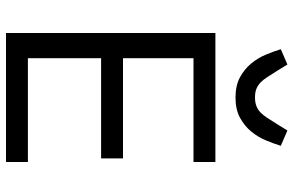

<svg xmlns="http://www.w3.org/2000/svg" viewBox="-189 -789 978 640"><g transform="rotate(90 300.0 -469.0)"><path d="M90 0V-698H520V-625H174V-390H508V-317H174V-73H520V0ZM144 -916 195 -938 216 -904Q228 -885 237 -871Q246 -857 255.5 -848Q265 -839 276.5 -834.5Q288 -830 305 -830Q321 -830 333 -834.5Q345 -839 354.5 -848Q364 -857 373 -871Q382 -885 394 -904L415 -938L466 -916Q459 -893 448 -866.5Q437 -840 418.5 -817.5Q400 -795 372.5 -780Q345 -765 305 -765Q265 -765 237.5 -780Q210 -795 191.5 -817.5Q173 -840 162 -866.5Q151 -893 144 -916Z"/></g></svg>

Font: IBM Plaex Mono
Style: Regular
Weight: 400
Designer: Mike Abbink, Paul van der Laan, Pieter van Rosmalen
Foundry: Bold Monday
Version: Version 2.003